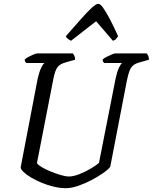

<svg xmlns="http://www.w3.org/2000/svg" viewBox="-20 -983 798 1003"><path d="M325 0Q293 0 260 -8Q227 -16 196 -29Q165 -42 141 -56.5Q117 -71 102.5 -85Q88 -99 88 -109L177 -573Q185 -608 195 -628.5Q205 -649 212 -654H117Q115 -656 112 -660.5Q109 -665 109 -672Q116 -679 129 -686Q142 -693 155.5 -698.5Q169 -704 175 -704H361Q364 -700 368.5 -691.5Q373 -683 372 -671L326 -658Q295 -650 281.5 -633.5Q268 -617 259 -572L173 -131Q178 -122 198 -110Q218 -98 245 -87Q272 -76 297.5 -68.5Q323 -61 340 -61Q364 -61 396.5 -74Q429 -87 457 -104Q485 -121 497 -132L584 -573Q592 -610 601.5 -629.5Q611 -649 618 -654H524Q522 -656 519 -660.5Q516 -665 516 -672Q523 -679 537 -686Q551 -693 564 -698.5Q577 -704 582 -704H747Q750 -700 754 -692Q758 -684 758 -671L709 -657Q689 -652 676.5 -642Q664 -632 657 -614Q650 -596 643 -563L556 -112Q546 -98 519 -79Q492 -60 457.5 -42Q423 -24 388 -12Q353 0 325 0ZM351 -770Q341 -775 333.5 -781Q326 -787 324 -794Q369 -845 402.5 -883Q436 -921 459 -942Q482 -963 493 -963Q504 -963 519 -942Q534 -921 554 -883Q574 -845 597 -794Q593 -788 587 -780.5Q581 -773 570 -770L482 -872Z"/></svg>

Font: Texturina 12pt
Style: Italic
Weight: 400
Italic angle: -11°
Designer: Guillermo Torres Carreño
Foundry: Omnibus-Type
Version: Version 1.002